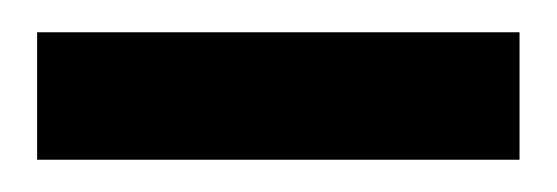

<svg xmlns="http://www.w3.org/2000/svg" viewBox="-20 -20 345 119"><path d="M3 79V0H302V79Z"/></svg>

Font: Mona Sans Condensed Medium
Style: Regular
Weight: 500
Width: 3
Designer: Deni Anggara
Foundry: GitHub
Version: Version 1.001; ttfautohint (v1.8.4.7-5d5b);gftools[0.9.31]